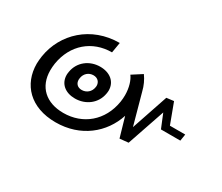

<svg xmlns="http://www.w3.org/2000/svg" viewBox="-80 -644 911 787"><g transform="rotate(30 375.0 -250.5)"><path d="M48.3 -250C46.7 -237.5 45 -225 45 -213.3C45 -115.8 111.7 -43.3 231.7 -43.3C350 -43.3 435 -114.2 465.8 -209.2L492.5 -116.7L533.3 -120.8L594.2 -299.2L620.8 -234.2H712.5L717.5 -265.8H645L609.2 -361.7L575 -357.5L516.7 -185L476.7 -330C470.8 -355 460 -377.5 446.7 -395.8L400 -365.8C413.3 -348.3 423.3 -317.5 423.3 -281.7C423.3 -271.7 422.5 -260.8 420.8 -250C405 -152.5 332.5 -92.5 240 -92.5C158.3 -92.5 106.7 -139.2 106.7 -217.5C106.7 -227.5 107.5 -238.3 109.2 -250C125 -347.5 196.7 -407.5 289.2 -407.5L297.5 -456.7C162.5 -456.7 66.7 -365 48.3 -250ZM270.8 -288.3C290.8 -288.3 303.3 -275 303.3 -256.7C303.3 -254.2 302.5 -252.5 302.5 -250C299.2 -227.5 280.8 -211.7 258.3 -211.7C238.3 -211.7 226.7 -224.2 226.7 -242.5C226.7 -245 227.5 -247.5 227.5 -250C230.8 -272.5 248.3 -288.3 270.8 -288.3ZM277.5 -332.5C226.7 -332.5 184.2 -300 175.8 -250C175 -245 174.2 -240 174.2 -235C174.2 -193.3 205.8 -167.5 251.7 -167.5C302.5 -167.5 345.8 -200 354.2 -250C355 -255 355.8 -260 355.8 -265C355.8 -306.7 323.3 -332.5 277.5 -332.5Z"/></g></svg>

Font: Boon Medium
Style: Italic
Weight: 500
Italic angle: -9°
Designer: Sungsit Sawaiwan
Foundry: FontUni
Version: Version 3.0